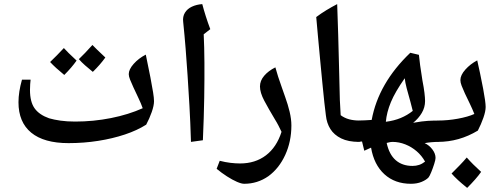

<svg xmlns="http://www.w3.org/2000/svg" viewBox="-20 -697 2427 935"><path d="M314 0Q194 0 132 -51Q70 -102 70 -199Q70 -249 87 -309H129Q128 -305 127 -287.5Q126 -270 126 -259Q126 -201 148.5 -169.5Q171 -138 219 -121Q243 -114 274.5 -109.5Q306 -105 346 -105Q435 -105 520.5 -122Q606 -139 675 -170Q667 -193 653.5 -221Q640 -249 630 -271Q620 -293 613.5 -309Q607 -325 607 -336Q607 -359 631 -386Q655 -413 690 -431Q704 -365 712.5 -320Q721 -275 725.5 -247.5Q730 -220 730 -204Q730 -183 719 -151.5Q708 -120 692 -90Q648 -62 588 -42Q528 -22 458 -11Q388 0 314 0ZM432 -347Q411 -364 394 -379Q377 -394 364 -409Q378 -422 394.5 -439.5Q411 -457 430 -478Q438 -469 454 -454Q470 -439 493 -417Q468 -382 432 -347ZM293 -332Q271 -350 254 -365.5Q237 -381 224 -395Q240 -410 257 -427.5Q274 -445 291 -463Q299 -454 314.5 -438.5Q330 -423 353 -402Q341 -385 326 -367.5Q311 -350 293 -332Z M910 -6Q907 -104 902.5 -182.5Q898 -261 893.5 -329Q889 -397 884 -460Q879 -523 872 -591Q869 -616 880.5 -635Q892 -654 914.5 -664.5Q937 -675 965 -677Q972 -650 982 -618.5Q992 -587 1004 -555L972 -530Q975 -469 975.5 -392Q976 -315 974.5 -221Q973 -127 968 -14Z M1169 198Q1156 198 1134 188.5Q1112 179 1085.5 162Q1059 145 1035 125L1050 86Q1077 93 1102 96Q1127 99 1149 99Q1223 99 1275 59.5Q1327 20 1351 -55Q1344 -70 1336 -85.5Q1328 -101 1318 -117Q1288 -167 1267 -206.5Q1246 -246 1246 -276Q1246 -304 1266.5 -328Q1287 -352 1321 -369Q1326 -350 1334.5 -323.5Q1343 -297 1352.5 -271Q1362 -245 1369 -224Q1382 -188 1390.5 -152.5Q1399 -117 1399 -86Q1399 -8 1369 57.5Q1339 123 1287 161Q1234 198 1169 198Z M1729 -6Q1676 -6 1641.5 -23Q1607 -40 1589 -68.5Q1571 -97 1567 -135Q1564 -157 1559.5 -198Q1555 -239 1550 -291.5Q1545 -344 1539.5 -401Q1534 -458 1529 -513.5Q1524 -569 1520 -614Q1544 -632 1569.5 -647.5Q1595 -663 1622 -677Q1625 -601 1627 -526Q1629 -451 1631 -373Q1633 -295 1635 -210L1639 -136Q1658 -122 1680.5 -116Q1703 -110 1731 -110Q1737 -110 1737 -102V-14Q1737 -6 1729 -6Z M1981 198Q1903 198 1852 151.5Q1801 105 1787 22L1754 37L1743 -8L1720 -6Q1712 -6 1712 -14V-102Q1712 -110 1720 -110Q1739 -110 1756.5 -111Q1774 -112 1790 -113Q1823 -292 1978 -440L2020 -430Q2022 -410 2026 -379Q2030 -348 2037 -306Q2044 -270 2047 -245Q2050 -220 2050 -205Q2050 -174 2034 -147Q2018 -120 1992 -99Q2037 -107 2064 -108.5Q2091 -110 2118 -110Q2129 -110 2129 -101V-17Q2129 -6 2118 -6Q2081 -6 2048 0Q2070 10 2085.5 30.5Q2101 51 2101 72Q2101 81 2094.5 101.5Q2088 122 2080 141.5Q2072 161 2067 167Q2056 179 2033.5 188.5Q2011 198 1981 198ZM1989 111Q2006 111 2021 106Q2036 101 2050 90Q2034 61 2009 39.5Q1984 18 1953.5 6Q1923 -6 1891 -6Q1888 -6 1880.5 -5Q1873 -4 1863 -1Q1875 55 1907 83Q1939 111 1989 111ZM1859 -104Q1899 -109 1931.5 -122.5Q1964 -136 1990 -157L1979 -200Q1968 -238 1960.5 -267Q1953 -296 1951 -316Q1904 -249 1883.5 -199.5Q1863 -150 1859 -104Z M2112 -6Q2104 -6 2104 -14V-102Q2104 -110 2112 -110Q2161 -110 2210 -119Q2259 -128 2290 -142Q2281 -165 2267.5 -193Q2254 -221 2244 -242Q2234 -264 2228 -279.5Q2222 -295 2222 -307Q2222 -331 2246 -358Q2270 -385 2304 -403Q2310 -377 2317.5 -341.5Q2325 -306 2333 -264Q2339 -232 2342 -210Q2345 -188 2345 -176Q2345 -155 2334 -123.5Q2323 -92 2307 -61Q2216 -6 2112 -6ZM2255 218Q2230 198 2211 180.5Q2192 163 2179 148Q2200 127 2218.5 108Q2237 89 2253 70Q2282 103 2323 140Q2312 156 2294.5 176Q2277 196 2255 218Z"/></svg>

Font: Noto Naskh Arabic SemiBold
Style: Regular
Weight: 600
Designer: Monotype Design Team, David Williams, Mohamad Dakak and Nizar Qandah
Foundry: Monotype Imaging Inc.
Version: Version 2.016